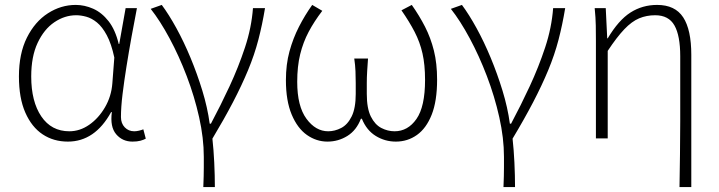

<svg xmlns="http://www.w3.org/2000/svg" viewBox="-20 -563 2925 781"><path d="M256 13Q198 13 153.5 -16.5Q109 -46 83 -105Q57 -164 57 -252Q57 -345 89.5 -410Q122 -475 175 -509Q228 -543 288 -543Q324 -543 359 -527.5Q394 -512 421.5 -477Q449 -442 463 -384H465L491 -530H537Q526 -474 515 -413Q504 -352 494.5 -292.5Q485 -233 478.5 -180Q472 -127 472 -87Q472 -61 487.5 -45Q503 -29 526 -29Q535 -29 545.5 -31.5Q556 -34 563 -37L573 1Q564 6 551 9.5Q538 13 519 13Q478 13 452.5 -17Q427 -47 435 -107H432Q366 13 256 13ZM262 -29Q305 -29 343 -55.5Q381 -82 407 -126.5Q433 -171 437 -224L445 -329Q433 -385 414.5 -419.5Q396 -454 374.5 -471.5Q353 -489 331 -495Q309 -501 290 -501Q243 -501 201 -472.5Q159 -444 133 -388.5Q107 -333 107 -252Q107 -150 148 -89.5Q189 -29 262 -29Z M807 198Q808 172 808.5 154Q809 136 809 118Q809 100 809 75Q809 -1 790 -86Q771 -171 739.5 -253.5Q708 -336 669.5 -407.5Q631 -479 593 -527L638 -543Q667 -504 697.5 -448.5Q728 -393 755 -328Q782 -263 803 -194.5Q824 -126 833 -60H838Q878 -135 914 -212.5Q950 -290 976.5 -370Q1003 -450 1009 -530H1058Q1047 -463 1031 -401.5Q1015 -340 989 -277.5Q963 -215 927.5 -147Q892 -79 844 1Q849 46 851.5 98.5Q854 151 854 198Z M1312 13Q1267 13 1228.5 -14Q1190 -41 1166.5 -97Q1143 -153 1143 -237Q1143 -301 1157.5 -354Q1172 -407 1196 -454Q1220 -501 1250 -543L1291 -519Q1258 -476 1235.5 -433.5Q1213 -391 1201 -342Q1189 -293 1189 -230Q1189 -131 1226.5 -80Q1264 -29 1315 -29Q1342 -29 1368 -42.5Q1394 -56 1410.5 -89.5Q1427 -123 1427 -181Q1427 -202 1427 -225Q1427 -248 1426 -273Q1425 -298 1421 -325H1477Q1475 -298 1473.5 -273Q1472 -248 1472 -225Q1472 -202 1472 -181Q1472 -122 1488.5 -89Q1505 -56 1531 -42.5Q1557 -29 1585 -29Q1639 -29 1674 -79Q1709 -129 1709 -238Q1709 -300 1698.5 -346Q1688 -392 1666.5 -433.5Q1645 -475 1613 -521L1655 -543Q1686 -499 1709 -454Q1732 -409 1745 -357Q1758 -305 1758 -239Q1758 -152 1736 -96.5Q1714 -41 1676 -14Q1638 13 1590 13Q1546 13 1508.5 -10Q1471 -33 1452 -80H1448Q1430 -33 1393 -10Q1356 13 1312 13Z M2028 198Q2029 172 2029.5 154Q2030 136 2030 118Q2030 100 2030 75Q2030 -1 2011 -86Q1992 -171 1960.5 -253.5Q1929 -336 1890.5 -407.5Q1852 -479 1814 -527L1859 -543Q1888 -504 1918.5 -448.5Q1949 -393 1976 -328Q2003 -263 2024 -194.5Q2045 -126 2054 -60H2059Q2099 -135 2135 -212.5Q2171 -290 2197.5 -370Q2224 -450 2230 -530H2279Q2268 -463 2252 -401.5Q2236 -340 2210 -277.5Q2184 -215 2148.5 -147Q2113 -79 2065 1Q2070 46 2072.5 98.5Q2075 151 2075 198Z M2744 198Q2745 132 2746 64.5Q2747 -3 2747 -70Q2747 -137 2747 -203Q2747 -269 2747 -334Q2747 -418 2723.5 -459.5Q2700 -501 2645 -501Q2610 -501 2580 -488.5Q2550 -476 2519.5 -444Q2489 -412 2452 -356V0H2404V-396Q2404 -428 2403.5 -459Q2403 -490 2399 -530H2444L2450 -407H2452Q2496 -481 2544.5 -512Q2593 -543 2653 -543Q2726 -543 2759 -492.5Q2792 -442 2792 -340V198Z"/></svg>

Font: Noto Sans KR ExtraLight
Style: Regular
Weight: 250
Designer: Ryoko NISHIZUKA  (kana, bopomofo & ideographs); Paul D. Hunt (Latin, Greek & Cyrillic); Sandoll Communications , Soo-you
Foundry: Adobe
Version: Version 2.004-H2;hotconv 1.0.118;makeotfexe 2.5.65603